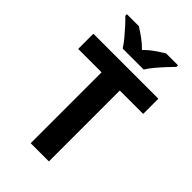

<svg xmlns="http://www.w3.org/2000/svg" viewBox="-274 -1030 1126 1126"><g transform="rotate(45 289.5 -467.0)"><path d="M365 0H214V-588H20V-714H559V-588H365ZM203 -774Q189 -797 166.5 -824Q144 -851 120.5 -877Q97 -903 78 -921V-934H177Q203 -918 233 -896.5Q263 -875 289 -848Q315 -875 346 -896.5Q377 -918 403 -934H502V-921Q484 -903 460 -877Q436 -851 413.5 -824Q391 -797 377 -774Z"/></g></svg>

Font: Noto Sans Devanagari
Style: Bold
Weight: 700
Version: Version 2.003